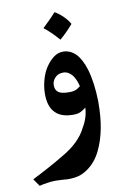

<svg xmlns="http://www.w3.org/2000/svg" viewBox="-105 -578 564 847"><g transform="rotate(-10 177.5 -154.5)"><path d="M322 -106Q322 -35 312 15Q302 68 281 111Q258 159 218 186Q199 199 179 204.5Q159 210 131 210Q122 210 102 208L77 207Q60 207 39 210Q18 213 3 217L-20 184Q65 141 123 106Q205 59 234 -2Q259 -43 261 -88Q250 -79 237.5 -72.5Q225 -66 204 -66Q151 -66 125 -92Q96 -119 96 -178Q96 -207 104.5 -239Q113 -271 129 -295Q145 -319 164.5 -333.5Q184 -348 206 -348Q272 -348 302 -251Q320 -191 322 -106ZM192 -257Q168 -257 154.5 -242Q141 -227 141 -209Q141 -188 154.5 -177.5Q168 -167 203 -167Q228 -167 240.5 -175.5Q253 -184 254 -185Q253 -189 249 -202Q245 -215 237 -228Q230 -240 218 -248.5Q206 -257 192 -257ZM265 -462Q235 -427 205 -402Q169 -443 140 -465Q155 -479 172 -496Q189 -513 200 -526Q220 -515 238 -497Q256 -479 265 -462Z"/></g></svg>

Font: Mirza SemiBold
Style: Regular
Weight: 600
Designer: Arabic design by Kourosh Beigpour, Latin design by Eduardo Tunni, engineering by Lasse Fister
Version: Version 1.0010g